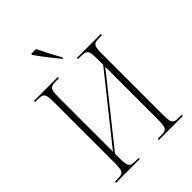

<svg xmlns="http://www.w3.org/2000/svg" viewBox="-261 -1056 1182 1182"><g transform="rotate(-45 330.0 -465.5)"><path d="M39 0V-10H64Q88 -10 100 -16Q112 -22 116 -40.5Q120 -59 120 -95V-619Q120 -656 116 -674Q112 -692 100 -698Q88 -704 64 -704H39V-714H246V-704H217Q193 -704 181 -698Q169 -692 165 -674Q161 -656 161 -619V-149L497 -570V-621Q497 -657 493 -674.5Q489 -692 477 -698Q465 -704 442 -704H412V-714H620V-704H595Q571 -704 559 -698Q547 -692 543 -674.5Q539 -657 539 -621V-95Q539 -58 543 -40Q547 -22 559 -16Q571 -10 595 -10H620V0H412V-10H441Q465 -10 477 -16Q489 -22 493 -40.5Q497 -59 497 -95V-552L161 -131V-95Q161 -58 165 -40Q169 -22 181 -16Q193 -10 218 -10H246V0ZM347 -771Q328 -794 305.5 -822Q283 -850 263 -877Q243 -904 231 -921V-931H273Q289 -897 309 -858.5Q329 -820 351 -781V-771Z"/></g></svg>

Font: Noto Serif Display Condensed ExtraLight
Style: Regular
Weight: 200
Width: 3
Designer: Monotype Design Team
Foundry: Monotype Imaging Inc.
Version: Version 2.009